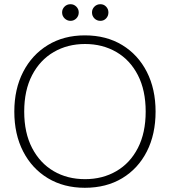

<svg xmlns="http://www.w3.org/2000/svg" viewBox="-20 -880 808 912"><path d="M383 12Q283 12 207.5 -33.5Q132 -79 90 -160.5Q48 -242 48 -350Q48 -457 90 -538.5Q132 -620 207.5 -666Q283 -712 383 -712Q485 -712 560.5 -666Q636 -620 677.5 -538.5Q719 -457 719 -350Q719 -242 677.5 -160.5Q636 -79 560.5 -33.5Q485 12 383 12ZM384 -29Q467 -29 532.5 -67Q598 -105 635 -177Q672 -249 672 -350Q672 -451 635 -523Q598 -595 532.5 -633Q467 -671 384 -671Q301 -671 235.5 -633Q170 -595 132.5 -523Q95 -451 95 -350Q95 -249 132.5 -177Q170 -105 235 -67Q300 -29 384 -29ZM315 -781Q299 -781 287 -792.5Q275 -804 275 -821Q275 -837 286.5 -848.5Q298 -860 315 -860Q331 -860 342.5 -848.5Q354 -837 354 -821Q354 -804 342.5 -792.5Q331 -781 315 -781ZM457 -781Q440 -781 428.5 -792.5Q417 -804 417 -821Q417 -837 428.5 -848.5Q440 -860 457 -860Q473 -860 484 -848.5Q495 -837 495 -821Q495 -804 484 -792.5Q473 -781 457 -781Z"/></svg>

Font: DM Sans 16pt ExtraLight
Style: Regular
Weight: 250
Version: Version 4.004;gftools[0.9.30]